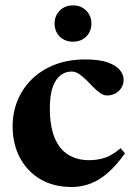

<svg xmlns="http://www.w3.org/2000/svg" viewBox="-20 -698 510 730"><path d="M303.5 -472Q357 -472 389 -460.8Q421 -449.5 435.5 -432Q450 -414.5 450 -395Q450 -377.5 441.2 -363.8Q432.5 -350 418.2 -342.5Q404 -335 387 -335Q374 -335 360.8 -344.2Q347.5 -353.5 334.5 -367Q321.5 -380.5 308 -394Q294.5 -407.5 280.5 -416.8Q266.5 -426 252 -426Q229.5 -426 210.8 -412.2Q192 -398.5 180.8 -367.8Q169.5 -337 169.5 -286.5Q169.5 -218.5 187.5 -174.8Q205.5 -131 239 -110Q272.5 -89 319 -89Q353.5 -89 381.5 -99.2Q409.5 -109.5 438.5 -134.5L455 -115Q422.5 -69 390 -40.8Q357.5 -12.5 323.5 0.2Q289.5 13 252 13Q184.5 13 134.2 -16.2Q84 -45.5 56 -97.8Q28 -150 28 -218Q28 -271.5 47.5 -317.8Q67 -364 103.2 -398.8Q139.5 -433.5 190.2 -452.8Q241 -472 303.5 -472ZM257.5 -539.5Q226.5 -539.5 207 -559.2Q187.5 -579 187.5 -608.5Q187.5 -637.5 207 -657.5Q226.5 -677.5 257.5 -677.5Q288.5 -677.5 308 -657.5Q327.5 -637.5 327.5 -608.5Q327.5 -579 308 -559.2Q288.5 -539.5 257.5 -539.5Z"/></svg>

Font: Newsreader 36pt
Style: Bold
Weight: 700
Designer: Hugues Gentile
Foundry: Production Type
Version: Version 1.003